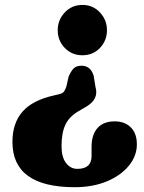

<svg xmlns="http://www.w3.org/2000/svg" viewBox="-20 -607 583 780"><path d="M368 -253Q382.5 -204 330 -173.5L298.5 -155Q261.5 -133.5 245.8 -100.5Q230 -67.5 230 -13Q230 31 248 55Q266 79 294.5 79Q352 79 352 26.5V-10Q352 -60 376.2 -87Q400.5 -114 446 -114Q487 -114 511.5 -89.5Q536 -65 536 -20.5Q536 26.5 503.5 66.2Q471 106 414 129.8Q357 153.5 283.5 153.5Q30.5 153.5 30.5 -30.5Q30.5 -106.5 71.5 -153.5Q112.5 -200.5 202 -220L222.5 -225Q235.5 -228 240.5 -236Q245.5 -244 249.5 -255L259 -296.5Q270 -321 280.8 -330.5Q291.5 -340 311.5 -340Q348 -340 360.5 -299.5ZM315 -587Q357.5 -587 386 -556.5Q414.5 -526 414.5 -484.5Q414.5 -442 386 -412.2Q357.5 -382.5 315 -382.5Q272 -382.5 243.2 -412.2Q214.5 -442 214.5 -484.5Q214.5 -526 243.2 -556.5Q272 -587 315 -587Z"/></svg>

Font: Fraunces 72pt S100
Style: Bold
Weight: 700
Version: Version 1.000; ttfautohint (v1.8.3)